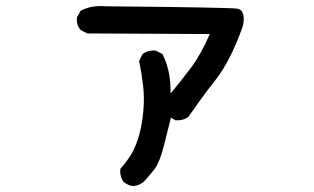

<svg xmlns="http://www.w3.org/2000/svg" viewBox="-20 -553 1040 635"><path d="M420.4 62.5Q411.6 61.5 404.1 58.1Q396.5 54.7 389.6 49.3L389.2 48.8L388.7 48.3Q376 31.2 377.9 7.3V5.4L379.4 3.9Q412.1 -34.2 423.3 -60.1Q435.1 -85.9 442.6 -115.2Q450.2 -144.5 454.1 -187Q458 -229.5 453.1 -271Q448.2 -312.5 440.4 -349.6L439.9 -351.6L440.9 -353L450.7 -372.6L451.7 -374L452.6 -375Q469.7 -387.7 493.7 -385.7H494.6L495.6 -385.3L515.1 -375.5L517.1 -374.5L518.1 -372.6Q534.2 -340.8 540 -303.7Q542.5 -289.6 543.5 -274.4Q544.4 -259.3 544.4 -244.1Q581.1 -288.1 611.3 -328.6Q627.9 -350.6 643.6 -378.7Q659.2 -406.7 673.8 -440.4L270.5 -442.4H269L268.1 -442.9L248.5 -452.6L247.6 -453.1L246.6 -454.1Q232.4 -469.7 234.4 -493.7V-495.1L234.9 -496.1L245.6 -515.6L246.6 -517.1L248 -518.1Q282.7 -536.1 327.6 -532.2Q540 -530.3 645.5 -528.3Q751 -526.4 764.2 -524.4Q779.8 -522 784.2 -505.9Q788.6 -489.7 783.2 -466.8V-466.3L782.7 -465.8Q765.1 -414.6 741.2 -366.7Q716.8 -317.9 689 -283.7Q662.1 -249.5 642.6 -222.2L603.5 -167.5L603 -167L602.1 -166Q585 -153.3 561 -155.3H559.6L558.6 -156.2L545.4 -164.1Q533.2 -116.7 521.5 -69.3Q508.3 -17.1 491.2 5.9Q486.8 11.7 482.4 17.1Q478 22.5 473.4 27.8Q468.8 33.2 464.1 38.6Q459.5 43.9 454.6 48.8L454.1 49.3L453.6 49.8Q448.7 53.2 443.6 55.9Q438.5 58.6 432.9 60.1Q427.2 61.5 421.4 62.5H420.9Z"/></svg>

Font: NaikaiFont
Style: SemiBold
Weight: 600
Version: Version 1.89